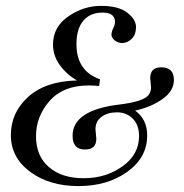

<svg xmlns="http://www.w3.org/2000/svg" viewBox="-20 -627 630 656"><path d="M530.8 -397Q574.2 -397 574.2 -354Q574.2 -316.9 536.6 -289.6Q499 -262.2 441.9 -249Q482.9 -219.2 482.9 -164.1Q482.9 -88.9 415 -40Q347.2 8.8 248 8.8Q148.9 8.8 83 -40Q17.1 -88.9 17.1 -165.5Q17.1 -242.2 76.2 -295.9Q135.3 -349.6 243.2 -352.1Q208 -372.1 184.6 -404.3Q161.1 -436.5 161.1 -475.1Q161.1 -535.2 213.9 -571.3Q266.6 -607.4 325.7 -606.9Q385.3 -606.9 415 -583.5Q444.8 -560.5 444.8 -534.2Q444.3 -507.8 429.7 -494.1Q415 -480.5 398.9 -480Q382.8 -480 372.1 -488.8Q361.3 -497.6 360.8 -508.3Q361.3 -519.5 367.2 -531.2Q373 -543 373 -551.8Q373 -584 330.6 -584Q288.1 -584 264.6 -556.2Q241.2 -528.3 241.2 -476.1Q241.2 -384.3 321.8 -356L318.8 -333Q305.7 -335 282.2 -335Q196.3 -335 149.4 -282.2Q103 -229 103 -161.6Q103 -94.2 147 -56.2Q190.9 -18.1 266.1 -18.1Q341.8 -18.1 398.4 -58.6Q455.1 -99.1 455.1 -162.1Q455.1 -200.2 433.6 -221.7Q412.1 -243.2 379.9 -243.2Q347.7 -243.2 327.1 -228Q306.2 -212.9 306.2 -185.1L309.1 -152.8Q309.1 -115.7 270 -116.2Q228 -116.2 228 -163.1Q228 -251 389.2 -270Q468.3 -279.8 486.8 -301.3Q495.6 -312 496.1 -328.1L493.2 -359.9Q493.2 -397 530.8 -397Z"/></svg>

Font: Unna-Italic
Style: Italic
Weight: 400
Italic angle: -8°
Designer: Jorge de Buen U.
Foundry: Omnibus-Type
Version: Version 2.006;PS 002.006;hotconv 1.0.70;makeotf.lib2.5.58329